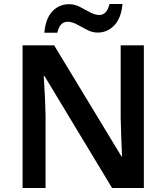

<svg xmlns="http://www.w3.org/2000/svg" viewBox="-20 -941 833 961"><path d="M700 0H541L203 -560H199Q202 -515 204.5 -463.5Q207 -412 208 -360V0H93V-714H251L588 -158H591Q589 -198 587 -250Q585 -302 584 -351V-714H700ZM202 -777Q208 -848 242 -884Q276 -920 326 -920Q354 -920 380 -906.5Q406 -893 430.5 -879.5Q455 -866 477 -866Q515 -866 528 -921H593Q587 -851 552.5 -814.5Q518 -778 469 -778Q442 -778 416 -791.5Q390 -805 365.5 -818.5Q341 -832 318 -832Q279 -832 267 -777Z"/></svg>

Font: Noto Sans Gurmukhi UI SemiBold
Style: Regular
Weight: 600
Designer: Jelle Bosma - Monotype Design Team
Foundry: Monotype Imaging Inc.
Version: Version 2.004; ttfautohint (v1.8.4.7-5d5b)